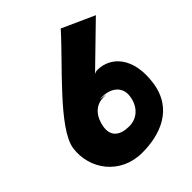

<svg xmlns="http://www.w3.org/2000/svg" viewBox="-263 -1086 1294 1294"><g transform="rotate(-45 384.5 -438.5)"><path d="M27 -299C2 -121 127 52 335 52C503 52 689 -10 719 -230C749 -446 642 -557 515 -557C472 -557 442 -507 442 -507L769 -825L538 -929C379 -749 50 -462 27 -299ZM273 -253C285 -336 334 -397 412 -397C492 -397 334 -406 412 -406C492 -406 557 -359 545 -276C534 -195 480 -136 398 -136C316 -136 262 -172 273 -253Z"/></g></svg>

Font: Chaingun
Style: Ita
Weight: 400
Version: Version 0.91